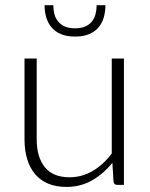

<svg xmlns="http://www.w3.org/2000/svg" viewBox="-20 -728 590 756"><path d="M468 -497.5V0H441.5Q429 0 427 -13L422.5 -87Q388 -44 342.8 -18Q297.5 8 242 8Q200.5 8 169.5 -5Q138.5 -18 118 -42.5Q97.5 -67 87 -101.5Q76.5 -136 76.5 -179.5V-497.5H124.5V-179.5Q124.5 -109.5 156.5 -69.8Q188.5 -30 254 -30Q302.5 -30 344.8 -54.8Q387 -79.5 420 -123.5V-497.5ZM275.5 -584Q242.5 -584 219.8 -593.8Q197 -603.5 182.8 -620.5Q168.5 -637.5 162 -660Q155.5 -682.5 155.5 -707.5H190Q190 -689 194.2 -672.5Q198.5 -656 208.8 -643.5Q219 -631 235.2 -623.8Q251.5 -616.5 275.5 -616.5Q299.5 -616.5 315.8 -623.8Q332 -631 342 -643.5Q352 -656 356.2 -672.5Q360.5 -689 360.5 -707.5H395Q395 -682.5 388.8 -660Q382.5 -637.5 368.2 -620.5Q354 -603.5 331.2 -593.8Q308.5 -584 275.5 -584Z"/></svg>

Font: Lato 2
Style: Regular
Weight: 300
Designer: Lukasz Dziedzic with Adam Twardoch and Botio Nikoltchev
Foundry: tyPoland Lukasz Dziedzic
Version: Version 2.015; 2015-08-06; http://www.latofonts.com/